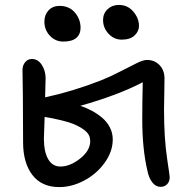

<svg xmlns="http://www.w3.org/2000/svg" viewBox="-20 -743 767 775"><path d="M471.2 -583Q440.4 -583 418.2 -606.7Q396 -630.4 396 -662.1Q396 -688.5 414.3 -705.8Q432.6 -723.1 460 -723.1Q495.1 -723.1 518.1 -696.3Q541 -669.4 541 -638.2Q541 -616.7 523.2 -599.9Q505.4 -583 471.2 -583ZM235.8 -575.2Q203.1 -575.2 181.2 -598.9Q159.2 -622.6 159.2 -655.8Q159.2 -683.1 176 -701.2Q192.9 -719.2 220.2 -719.2Q259.8 -719.2 282.5 -692.1Q305.2 -665 305.2 -630.9Q305.2 -605 288.1 -590.1Q271 -575.2 235.8 -575.2ZM219.2 12.2Q148.4 12.2 110.8 -36.6Q73.2 -85.4 73.2 -168.9Q73.2 -252 72.3 -356.4L70.8 -460.9Q70.8 -479 81.5 -491.9Q92.3 -504.9 108.9 -504.9Q132.3 -504.9 147.7 -482.7Q163.1 -460.4 164.1 -429.2Q164.1 -409.7 162.1 -350.1Q272 -373.5 386.2 -418Q423.3 -432.6 465.3 -454.3Q507.3 -476.1 532.7 -488.5Q558.1 -501 573.2 -501Q604 -501 624 -480.2Q644 -459.5 644 -425.8Q644 -404.3 643.1 -363Q642.1 -321.8 642.1 -300.8Q642.1 -184.1 654.8 -101.1Q665 -33.2 665 -27.8Q665 -10.7 655 0.2Q645 11.2 627.9 11.2Q608.4 11.2 594.5 -7.1Q580.6 -25.4 575.2 -53.2Q554.2 -141.6 554.2 -261.2Q554.2 -331.1 556.2 -411.1Q458 -359.4 304.2 -315.9Q328.1 -308.1 349.6 -296.6Q371.1 -285.2 391.1 -268.8Q411.1 -252.4 423.1 -229.5Q435.1 -206.5 435.1 -180.2Q435.1 -131.3 402.6 -86.2Q370.1 -41 320.1 -14.4Q270 12.2 219.2 12.2ZM157.2 -184.1Q157.2 -129.9 174.6 -100.3Q191.9 -70.8 224.1 -70.8Q262.7 -70.8 303.5 -103Q344.2 -135.3 344.2 -173.8Q344.2 -197.3 326.2 -213.4Q308.1 -229.5 274.9 -243.2Q261.2 -249 226.8 -257.6Q192.4 -266.1 160.2 -271Q157.2 -196.3 157.2 -184.1Z"/></svg>

Font: Shantell Sans Normal
Style: Regular
Weight: 400
Designer: Stephen Nixon, Anya Danilova, Shantell Martin
Foundry: Arrow Type
Version: Version 1.006;[559af2be0]